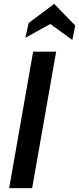

<svg xmlns="http://www.w3.org/2000/svg" viewBox="-20 -965 406 985"><path d="M150 -700H268L145 0H27ZM127 -847 258 -945 366 -834 351 -760 238 -842 110 -771Z"/></svg>

Font: Cabin SemiBold
Style: Italic
Weight: 600
Italic angle: -7°
Designer: Pablo Impallari
Foundry: Pablo Impallari. http://www.impallari.com Igino Marini. http://www.ikern.com
Version: Version 2.200